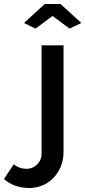

<svg xmlns="http://www.w3.org/2000/svg" viewBox="-142 -750 427 961"><path d="M121 -670 206 -607 265 -635 161 -730H82L-22 -635L36 -607ZM125 141Q149 116 162.5 83Q176 50 176 11V-523H66V19Q66 51 44 73Q22 95 -8 95Q-46 95 -73 72L-122 146Q-71 191 5 191Q39 191 70.5 178Q102 165 125 141Z"/></svg>

Font: RT Raleway SemiBold
Style: Regular
Weight: 400
Designer: Matt McInerney, Pablo Impallari, Rodrigo Fuenzalida — Edited by Milan Moffatt in April 2016
Foundry: Matt McInerney, Pablo Impallari, Rodrigo Fuenzalida — Edited by Milan Moffatt in April 2016
Version: Version 3.001